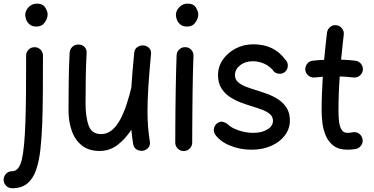

<svg xmlns="http://www.w3.org/2000/svg" viewBox="-73 -777 2037 1046"><path d="M115.2 -520Q134.3 -520 147.7 -506.6Q161.1 -493.2 161.1 -474.1Q161.1 -361.8 160.4 -270.8Q159.7 -179.7 157.2 -107.9Q154.3 -28.8 147.2 36.4Q140.1 101.6 123.5 149.2Q106.9 196.8 75.7 222.7Q44.4 248.5 -7.3 248.5Q-26.4 248.5 -39.8 234.9Q-53.2 221.2 -53.2 202.1Q-53.2 183.1 -39.8 169.4Q-26.4 155.8 -7.3 155.8Q30.3 155.8 45.4 94.5Q60.5 33.2 65.4 -111.8Q67.9 -182.1 68.6 -272Q69.3 -361.8 69.3 -474.1Q69.3 -493.2 82.8 -506.6Q96.2 -520 115.2 -520ZM64.5 -694.8Q64.5 -718.8 83 -738Q101.6 -757.3 128.4 -757.3Q160.2 -757.3 173.3 -736.1Q186.5 -714.8 186.5 -698.2Q186.5 -677.2 170.9 -654.8Q155.3 -632.3 126 -632.3Q102.5 -632.3 89.1 -643.3Q75.7 -654.3 70.1 -669.2Q64.5 -684.1 64.5 -694.8Z M749.5 -480.5Q739.7 -376 735.1 -302.7Q730.5 -229.5 730.5 -172.9Q730.5 -126 733.6 -86.7Q736.8 -47.4 743.2 -7.3Q746.6 13.7 735.8 26.6Q725.1 39.6 709.5 43.5Q691.4 47.4 673.8 38.8Q656.2 30.3 652.3 7.3Q646 -32.7 642.6 -70.3Q610.4 -20.5 567.6 12.5Q524.9 45.4 469.7 45.4Q410.2 45.4 372.8 15.4Q335.4 -14.6 317.9 -64.7Q300.3 -114.7 300.3 -173.8Q300.3 -251 301.3 -329.3Q302.2 -407.7 306.2 -489.3Q307.1 -506.3 319.6 -520.3Q332 -534.2 353.5 -534.2Q376 -534.2 387.9 -520.8Q399.9 -507.3 398.9 -489.3Q395.5 -423.3 394.3 -361.6Q393.1 -299.8 393.1 -215.8Q393.1 -139.2 409.9 -92.8Q426.8 -46.4 477.5 -46.4Q511.2 -46.4 537.4 -68.6Q563.5 -90.8 583 -127.9Q602.5 -165 617.2 -210Q631.8 -254.9 642.6 -300.3V-301.3Q645 -341.3 648.9 -387.9Q652.8 -434.6 658.2 -489.3Q660.6 -511.2 676.3 -521.2Q691.9 -531.2 709.5 -529.3Q726.6 -527.8 739.3 -515.6Q752 -503.4 749.5 -480.5Z M885.3 -694.8Q885.3 -718.8 903.8 -738Q922.4 -757.3 949.2 -757.3Q981 -757.3 994.1 -736.1Q1007.3 -714.8 1007.3 -698.2Q1007.3 -677.2 991.7 -654.8Q976.1 -632.3 946.8 -632.3Q923.3 -632.3 909.9 -643.3Q896.5 -654.3 890.9 -669.2Q885.3 -684.1 885.3 -694.8ZM937.5 -520Q956.5 -519.5 969.2 -505.4Q981.9 -491.2 981 -472.2Q979.5 -438.5 978.3 -390.1Q977.1 -341.8 976.3 -286.9Q975.6 -231.9 975.1 -177.7Q974.6 -123.5 974.4 -77.1Q974.1 -30.8 974.1 0Q974.1 19 960.4 32.5Q946.8 45.9 927.7 45.9Q908.7 45.9 895.3 32.5Q881.8 19 881.8 0Q881.8 -30.8 882.1 -77.4Q882.3 -124 882.8 -178.5Q883.3 -232.9 884.3 -288.1Q885.3 -343.3 886.5 -392.3Q887.7 -441.4 889.2 -476.6Q890.1 -495.6 904.3 -508.3Q918.5 -521 937.5 -520Z M1484.4 -390.1Q1472.2 -376.5 1454.6 -375.2Q1437 -374 1420.9 -385.3Q1401.9 -412.6 1370.8 -428Q1339.8 -443.4 1304.2 -443.4Q1262.7 -443.4 1234.9 -421.1Q1207 -398.9 1207 -367.7Q1207 -344.7 1223.9 -329.6Q1240.7 -314.5 1267.3 -304.4Q1293.9 -294.4 1322.8 -285.6Q1351.6 -276.9 1383.5 -265.1Q1415.5 -253.4 1443.4 -235.1Q1471.2 -216.8 1488.8 -189Q1506.3 -161.1 1506.3 -120.6Q1506.3 -75.2 1478.8 -39.1Q1451.2 -2.9 1404.1 17.8Q1356.9 38.6 1297.9 38.6Q1235.8 38.6 1181.6 16.8Q1127.4 -4.9 1099.6 -43.5Q1088.9 -59.1 1092.8 -77.9Q1096.7 -96.7 1112.3 -106.9Q1127.9 -117.2 1142.3 -113Q1156.7 -108.9 1166 -101.6Q1186 -80.6 1226.3 -66.9Q1266.6 -53.2 1308.1 -53.2Q1353 -53.2 1383.5 -71.8Q1414.1 -90.3 1414.1 -118.7Q1414.1 -141.1 1397.5 -155.3Q1380.9 -169.4 1355 -179.2Q1329.1 -189 1301.3 -197.3Q1272 -206.1 1239.5 -218.3Q1207 -230.5 1178.7 -249.3Q1150.4 -268.1 1132.6 -296.9Q1114.7 -325.7 1114.7 -368.2Q1114.7 -414.1 1141.1 -452.1Q1167.5 -490.2 1211.2 -512.9Q1254.9 -535.6 1307.1 -535.6Q1365.2 -535.6 1408.2 -514.4Q1451.2 -493.2 1479.5 -454.1Q1493.7 -441.9 1494.9 -423.1Q1496.1 -404.3 1484.4 -390.1Z M1903.8 -394.5Q1901.4 -376 1886 -364.3Q1870.6 -352.5 1852.1 -355Q1816.9 -359.4 1777.8 -360.4Q1774.4 -314 1772.7 -267.3Q1771 -220.7 1771 -173.3Q1771 -144 1773.9 -116.5Q1776.9 -88.9 1787.4 -71Q1797.9 -53.2 1820.3 -53.2Q1833.5 -53.2 1848.6 -56.2Q1867.2 -60.1 1882.8 -49.1Q1898.4 -38.1 1901.9 -19.5Q1905.8 -1 1894.8 14.9Q1883.8 30.8 1865.2 34.7Q1853 36.6 1841.8 37.6Q1830.6 38.6 1820.3 38.6Q1772 38.6 1743.7 16.6Q1715.3 -5.4 1701.4 -39.1Q1687.5 -72.8 1683.3 -108.9Q1679.2 -145 1679.2 -173.3Q1679.2 -220.2 1680.9 -266.6Q1682.6 -313 1685.5 -358.9Q1663.1 -357.4 1641.6 -355Q1623 -353 1607.9 -364.7Q1592.8 -376.5 1590.3 -395Q1588.4 -413.6 1600.1 -429Q1611.8 -444.3 1630.4 -446.3Q1660.6 -449.7 1692.9 -451.2Q1696.3 -488.3 1700.2 -525.4Q1704.1 -562.5 1708.5 -599.1Q1710.9 -617.7 1725.8 -629.9Q1740.7 -642.1 1759.3 -639.6Q1777.8 -637.7 1790 -622.3Q1802.2 -606.9 1799.8 -588.4Q1795.9 -554.2 1792.2 -520Q1788.6 -485.8 1785.2 -452.1Q1826.7 -450.7 1863.8 -446.3Q1882.3 -443.8 1894.3 -428.5Q1906.2 -413.1 1903.8 -394.5Z"/></svg>

Font: Mikhak-FD Medium
Style: Regular
Weight: 500
Designer: Amin Abedi
Version: Version 3.2